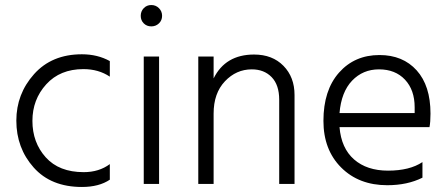

<svg xmlns="http://www.w3.org/2000/svg" viewBox="-20 -732 1781 764"><path d="M417 -17Q374 12 306 12Q183 12 114 -65.5Q45 -143 45 -252Q45 -358 115.5 -437Q186 -516 306 -516Q368 -516 417 -489V-427Q372 -457 312 -457Q219 -457 164 -396.5Q109 -336 109 -251Q109 -165 162 -106Q215 -47 313 -47Q374 -47 417 -79Z M613 0H552V-507H613ZM612.5 -699.5Q625 -687 625 -669Q625 -651 612.5 -639Q600 -627 582 -627Q564 -627 552 -639Q540 -651 540 -669Q540 -687 552 -699.5Q564 -712 582 -712Q600 -712 612.5 -699.5Z M1152 0H1091V-335Q1091 -394 1061 -425Q1031 -456 982 -456Q920 -456 875 -408.5Q830 -361 830 -280V0H769V-507H830V-420Q877 -515 991 -515Q1064 -515 1108 -470Q1152 -425 1152 -354Z M1661 -25Q1601 5 1521 5Q1408 5 1337.5 -65.5Q1267 -136 1267 -251Q1267 -373 1329 -443Q1391 -513 1490 -513Q1583 -513 1638 -452Q1693 -391 1693 -280Q1693 -246 1689 -226H1331Q1338 -142 1389 -97.5Q1440 -53 1524 -53Q1610 -53 1661 -87ZM1488 -456Q1424 -456 1381 -411Q1338 -366 1331 -282H1630V-305Q1630 -374 1591.5 -415Q1553 -456 1488 -456Z"/></svg>

Font: Hind Siliguri Light
Style: Regular
Weight: 300
Designer: Jyotish Sonowal
Foundry: Indian Type Foundry
Version: Version 1.001;PS 1.0;hotconv 1.0.86;makeotf.lib2.5.63406; tt